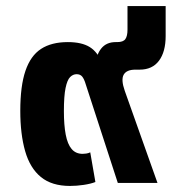

<svg xmlns="http://www.w3.org/2000/svg" viewBox="-20 -604 589 634"><path d="M211 10Q151 10 115 -19.5Q79 -49 63 -105Q47 -161 47 -238Q47 -320 64 -370Q81 -420 115.5 -442.5Q150 -465 204 -465Q250 -465 276.5 -448.5Q303 -432 319 -392L298 -393Q297 -422 314 -443.5Q331 -465 362 -465H367Q387 -465 394 -475Q401 -485 401 -506V-584H527V-485Q527 -433 505 -403.5Q483 -374 441 -374H427Q398 -374 388.5 -357.5Q379 -341 392 -304L500 0H369L263 -326Q258 -343 251.5 -351Q245 -359 233 -359Q221 -359 211.5 -349.5Q202 -340 196.5 -313.5Q191 -287 191 -237Q191 -191 197 -159.5Q203 -128 216.5 -112Q230 -96 253 -96Q258 -96 265 -97Q272 -98 278 -101L295 -3Q280 3 256.5 6.5Q233 10 211 10Z"/></svg>

Font: Noto Sans Thai
Style: Bold
Weight: 700
Designer: Monotype Design Team
Foundry: Monotype Imaging Inc.
Version: Version 2.001